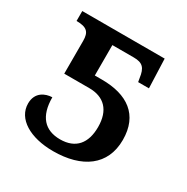

<svg xmlns="http://www.w3.org/2000/svg" viewBox="-131 -648 749 771"><g transform="rotate(30 243.5 -263.0)"><path d="M214 10C348 10 435 -51 435 -169C435 -285 359 -337 241 -337H208V-478H307C349 -478 363 -462 369 -418L372 -401H422L417 -536H35V-490C84 -490 98 -474 98 -434V-282H214C283 -282 323 -242 323 -164C323 -89 287 -45 215 -45C144 -45 104 -88 104 -176C72 -175 32 -158 32 -106C32 -35 108 10 214 10Z"/></g></svg>

Font: Noto Serif Medium
Style: Regular
Weight: 500
Designer: Monotype Design Team
Foundry: Monotype Imaging Inc.
Version: Version 2.013